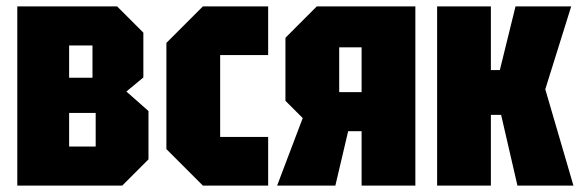

<svg xmlns="http://www.w3.org/2000/svg" viewBox="-20 -580 1826 600"><path d="M34 -560V0H362L444 -82V-233L375 -294L428 -338V-478L346 -560ZM196 -337V-438H269V-337ZM196 -122V-227H279V-122Z M500 -114V-446L614 -560H818V-408H668V-152H818V0H614Z M1040 -292H1110V-432H1040ZM872 -265V-462L970 -560H1278V0H1110V-170H1068L1028 0H846L926 -211Z M1346 0V-560H1514V-361H1542L1591 -560H1765L1684 -301L1772 0H1597L1546 -221H1514V0Z"/></svg>

Font: Tektur Condensed
Style: Bold
Weight: 700
Width: 3
Designer: Adam Jagosz
Foundry: Adam Jagosz
Version: Version 1.005;gftools[0.9.30]